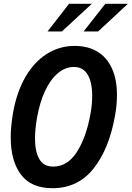

<svg xmlns="http://www.w3.org/2000/svg" viewBox="-20 -977 694 1012"><path d="M36.5 -253Q36.5 -311.5 49 -383.5Q68 -491.5 113.8 -570.8Q159.5 -650 226.2 -692.5Q293 -735 373.5 -735Q444 -735 494 -704.5Q544 -674 570.2 -616Q596.5 -558 596.5 -476.5Q596.5 -423.5 586.5 -368.5Q555.5 -192.5 473.2 -88.8Q391 15 256.5 15Q144.5 15 90.5 -56.8Q36.5 -128.5 36.5 -253ZM457 -377.5Q466 -428 466 -472Q466 -542.5 442.2 -583.2Q418.5 -624 370 -624Q323.5 -624 284.2 -590.5Q245 -557 217.2 -497Q189.5 -437 175.5 -358.5Q164.5 -296.5 164.5 -247Q164.5 -178 187.2 -138.5Q210 -99 260.5 -99Q336 -99 385.5 -176.5Q435 -254 457 -377.5ZM535 -957H654L497 -811H420.5ZM344 -957H464L306 -811H230.5Z"/></svg>

Font: JuliaMono BoldItalic
Style: Regular
Weight: 700
Italic angle: -9°
Monospace: yes
Designer: cormullion
Foundry: corm
Version: Version 0.049; ttfautohint (v1.8.4)